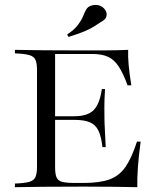

<svg xmlns="http://www.w3.org/2000/svg" viewBox="-20 -778 663 798"><path d="M42 0V-15.1Q82 -16.6 101.6 -22.2Q121.1 -27.8 127.4 -42.5Q133.8 -57.1 133.8 -84.5V-486.8Q133.8 -515.1 127.4 -529.3Q121.1 -543.5 101.6 -549.1Q82 -554.7 42 -556.2V-570.8Q87.4 -569.8 159.4 -569.1Q231.4 -568.4 327.1 -568.4Q364.3 -568.4 416.5 -568.6Q468.8 -568.8 512.7 -570.8Q510.3 -517.1 525.9 -423.3H510.3Q492.2 -472.7 473.6 -501.2Q455.1 -529.8 429.4 -541.7Q403.8 -553.7 363.3 -553.7H209V-294.9H288.6Q345.2 -294.9 370.1 -321.3Q395 -347.7 403.3 -407.7H416.5Q413.6 -359.4 413.8 -334.5Q414.1 -309.6 414.1 -287.1Q414.1 -277.3 414.6 -264.9Q415 -252.4 416.3 -229.7Q417.5 -207 419.4 -166.5H405.8Q400.9 -210.9 388.9 -235.4Q377 -259.8 353.3 -269.8Q329.6 -279.8 288.6 -279.8H209V-84.5Q209 -55.2 214.8 -41Q220.7 -26.9 238.5 -22.2Q256.3 -17.6 292 -17.6H327.1Q394 -17.6 434.8 -32.2Q475.6 -46.9 501.5 -84.2Q527.3 -121.6 549.3 -189.5H564.5Q556.2 -127.4 553 -81.3Q549.8 -35.2 550.8 0Q505.9 -1 451.4 -1.7Q397 -2.4 327.1 -2.4Q231.4 -2.4 159.7 -1.7Q87.9 -1 42 0ZM264.6 -624.5 259.3 -634.8Q290 -655.3 304.4 -674.8Q318.8 -694.3 325.4 -710.9Q332 -727.5 338.6 -739Q345.2 -750.5 359.9 -754.9Q377.9 -760.3 393.6 -754.9Q409.2 -749.5 417.5 -736.3Q426.3 -722.7 422.1 -709.2Q418 -695.8 400.9 -687.5Q386.2 -677.7 371.3 -668.2Q356.4 -658.7 332 -648.2Q307.6 -637.7 264.6 -624.5Z"/></svg>

Font: Bacasime Antique
Style: Regular
Weight: 400
Designer: The DocRepair Project, Claus Eggers Sørensen
Foundry: Google
Version: Version 2.000